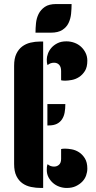

<svg xmlns="http://www.w3.org/2000/svg" viewBox="-20 -932 478 952"><path d="M194 0H184Q158 0 134 -5Q110 -10 91.5 -23Q73 -36 61.5 -59Q50 -82 50 -119V-606Q50 -642 61 -665Q72 -688 90 -701.5Q108 -715 131 -720.5Q154 -726 178 -726H194ZM215 -416H304Q304 -393 300.5 -374Q297 -355 287.5 -340.5Q278 -326 262 -318Q246 -310 221 -310H215ZM413 -96Q413 -79 407 -62Q401 -45 388 -31.5Q375 -18 356 -9Q337 0 311 0Q292 0 274 -6.5Q256 -13 242.5 -25Q229 -37 220.5 -53Q212 -69 212 -89Q212 -97 212.5 -103.5Q213 -110 216 -118Q229 -106 248 -106Q263 -106 273 -115.5Q283 -125 283 -144V-193Q291 -195 303 -195Q317 -195 336 -191.5Q355 -188 372 -177Q389 -166 401 -146.5Q413 -127 413 -96ZM413 -631Q413 -599 401 -580Q389 -561 372 -550Q355 -539 336 -535.5Q317 -532 303 -532Q291 -532 283 -534V-580Q283 -600 273.5 -610.5Q264 -621 248 -621Q229 -621 216 -609Q213 -617 212.5 -623.5Q212 -630 212 -638Q212 -650 217.5 -665.5Q223 -681 234.5 -694.5Q246 -708 264.5 -717.5Q283 -727 309 -727Q330 -727 349 -720Q368 -713 382 -700Q396 -687 404.5 -669.5Q413 -652 413 -631ZM156 -770Q156 -792 158.5 -817Q161 -842 171.5 -863Q182 -884 202.5 -898Q223 -912 259 -912H335Q335 -889 332.5 -864Q330 -839 320 -818Q310 -797 289 -783.5Q268 -770 232 -770Z"/></svg>

Font: Kenia
Style: Regular
Weight: 400
Designer: Julia Petretta
Foundry: Julia Petretta
Version: Version 1.001